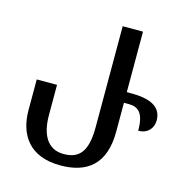

<svg xmlns="http://www.w3.org/2000/svg" viewBox="-107 -814 889 923"><g transform="rotate(15 338.0 -352.0)"><path d="M274 10C407 10 492 -54 492 -216V-360H516C564 -360 593 -336 593 -248C640 -248 666 -280 666 -319C666 -390 602 -413 515 -413H492V-714H391V-210C391 -87 350 -47 275 -47C195 -47 159 -112 159 -210V-360H58V-208C58 -85 120 10 274 10Z"/></g></svg>

Font: Noto Serif Georgian ExtraCondensed Semi
Style: Regular
Weight: 600
Width: 3
Designer: Monotype Design Team
Foundry: Monotype Imaging Inc.
Version: Version 1.901